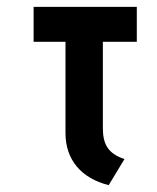

<svg xmlns="http://www.w3.org/2000/svg" viewBox="-20 -520 458 560"><path d="M343 -56C296 -72 280 -98 280 -147V-398H379V-500H78V-398H171V-132C171 -54 217 0 297 20Z"/></svg>

Font: Advent Pro
Style: Bold
Weight: 700
Designer: Andreas Kalpakidis
Foundry: Andreas Kalpakidis
Version: Version 2.002 2008